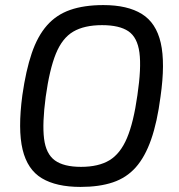

<svg xmlns="http://www.w3.org/2000/svg" viewBox="-20 -723 706 756"><path d="M387 -703Q482 -703 538.5 -668Q595 -633 613 -554Q631 -475 612 -342Q599 -242 575 -173.5Q551 -105 514.5 -64Q478 -23 424.5 -5Q371 13 297 13Q202 13 145 -21Q88 -55 69 -134Q50 -213 68 -348Q82 -446 105 -513.5Q128 -581 165 -623Q202 -665 256.5 -684Q311 -703 387 -703ZM382 -624Q312 -624 268.5 -598.5Q225 -573 200 -511.5Q175 -450 160 -342Q146 -237 153.5 -177Q161 -117 196 -91.5Q231 -66 299 -66Q368 -66 411 -92Q454 -118 480 -179.5Q506 -241 521 -348Q537 -456 529 -516Q521 -576 485.5 -600Q450 -624 382 -624Z"/></svg>

Font: Exo 2
Style: Italic
Weight: 400
Italic angle: -8°
Designer: Natanael Gama
Foundry: Natanael Gama
Version: Version 2.010